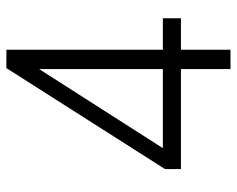

<svg xmlns="http://www.w3.org/2000/svg" viewBox="-92 -668 759 616"><g transform="rotate(-90 288.0 -359.5)"><path d="M375 0V-159H54V-210L378 -719H437V-217H538V-159H437V0ZM375 -217V-636H389L111 -201L108 -217Z"/></g></svg>

Font: Nunitoga
Style: Light
Weight: 300
Designer: Vernon Adams
Foundry: Vernon Adams
Version: Version 1.0